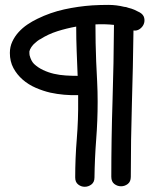

<svg xmlns="http://www.w3.org/2000/svg" viewBox="-20 -752 629 769"><path d="M181.6 -380.9Q152.3 -387.7 123 -400.4Q93.8 -413.1 70.8 -433.1Q47.9 -453.1 33.7 -479.5Q19.5 -505.9 19.5 -540Q19.5 -564.5 29.3 -585.4Q39.1 -606.4 54.7 -623.5Q70.3 -640.6 89.8 -653.8Q109.4 -667 129.9 -676.8Q181.6 -702.1 237.3 -714.4Q293 -726.6 349.6 -730.5Q380.9 -732.4 413.6 -732.4Q446.3 -732.4 477.5 -724.6Q484.4 -724.6 494.1 -720.7Q506.8 -717.8 518.1 -712.9Q529.3 -708 540 -702.1Q554.7 -693.4 557.6 -680.2Q560.5 -667 555.7 -655.3Q550.8 -643.6 539.6 -635.7Q528.3 -627.9 514.6 -629.9Q512.7 -482.4 508.3 -336.9Q503.9 -191.4 503.9 -43.9Q503.9 -24.4 491.7 -15.1Q479.5 -5.9 464.8 -5.9Q450.2 -5.9 438 -15.1Q425.8 -24.4 425.8 -43.9Q425.8 -196.3 430.7 -347.7Q435.5 -499 436.5 -652.3Q418 -654.3 399.4 -654.8Q380.9 -655.3 362.3 -654.3Q362.3 -579.1 365.2 -505.9Q367.2 -464.8 369.1 -425.3Q371.1 -385.7 371.1 -344.7Q371.1 -268.6 365.2 -192.9Q359.4 -117.2 358.4 -41Q358.4 -22.5 346.2 -13.2Q334 -3.9 319.3 -3.9Q304.7 -3.9 293 -13.2Q281.2 -22.5 281.2 -41Q281.2 -119.1 287.6 -196.3Q293.9 -273.4 293 -352.5V-371.1Q264.6 -370.1 236.8 -372.6Q209 -375 181.6 -380.9ZM97.7 -545.9Q97.7 -534.2 98.6 -530.3Q104.5 -507.8 116.2 -496.1Q131.8 -481.4 152.3 -471.7Q172.9 -461.9 195.8 -456.5Q218.8 -451.2 243.2 -449.7Q267.6 -448.2 291 -448.2Q289.1 -498 287.1 -546.9Q285.2 -595.7 285.2 -645.5Q247.1 -638.7 210 -627Q172.9 -615.2 142.6 -595.7Q137.7 -593.8 129.9 -587.9Q122.1 -581.1 119.1 -578.6Q116.2 -576.2 113.3 -573.2Q106.4 -564.5 106.4 -564.5Q105.5 -563.5 104.5 -561.5Q103.5 -559.6 102.1 -557.1Q100.6 -554.7 100.1 -553.7Q99.6 -552.7 100.6 -554.7Z"/></svg>

Font: Schoolbell
Style: Regular
Weight: 400
Designer: Font Diner, Inc
Foundry: Font Diner, Inc
Version: Version 1.000